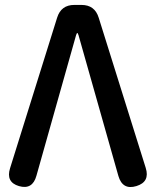

<svg xmlns="http://www.w3.org/2000/svg" viewBox="-20 -757 634 780"><path d="M57 -1Q3 -17 21 -74L212 -685Q228 -737 282 -737H311Q365 -737 381 -685L572 -75Q590 -18 534 -1Q478 16 461 -42L299 -614Q296 -623 294 -623Q292 -623 289 -614L128 -43Q112 15 57 -1Z"/></svg>

Font: Resource Han Rounded CN Medium
Style: Regular
Weight: 500
Designer: Cyano Hao (round all glyphs); Ryoko NISHIZUKA 西塚涼子 (kana, bopomofo & ideographs); Paul D. Hunt (Latin, Greek & Cyrillic)
Foundry: Cyano Hao
Version: 0.990